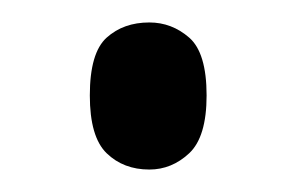

<svg xmlns="http://www.w3.org/2000/svg" viewBox="-20 -441 267 171"><path d="M113 -290Q133 -290 148.5 -304.5Q164 -319 164 -356Q164 -394 148.5 -407.5Q133 -421 113 -421Q90 -421 75 -407.5Q60 -394 60 -356Q60 -319 75 -304.5Q90 -290 113 -290Z"/></svg>

Font: Noto Serif Display Condensed Semi
Style: Regular
Weight: 600
Width: 3
Designer: Monotype Design Team
Foundry: Monotype Imaging Inc.
Version: Version 1.900